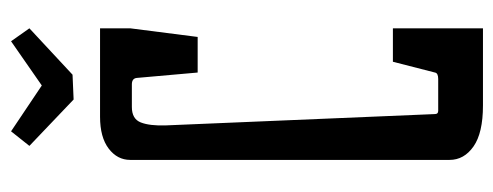

<svg xmlns="http://www.w3.org/2000/svg" viewBox="-300 -616 915 356"><g transform="rotate(-90 158.0 -437.5)"><path d="M40 -62V-654Q40 -678 61 -694Q82 -710 120 -710H284V-654L268 -529H202L192 -642Q191 -651 180 -651H138Q116 -651 109.5 -634.5Q103 -618 104 -588L125 -89Q125 -83 131 -83H190Q201 -83 202 -89L222 -167H284V0H141Q90 0 65 -17.5Q40 -35 40 -62ZM66 -841 93 -875 178 -818 260 -875 284 -841 198 -761 152 -759Z"/></g></svg>

Font: Bahianita
Style: Regular
Weight: 400
Designer: Pablo Cosgaya & Dani Raskovsky
Foundry: Pablo Cosgaya & Dani Raskovsky
Version: Version 1.008